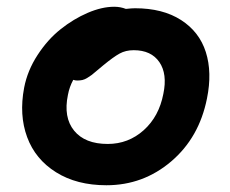

<svg xmlns="http://www.w3.org/2000/svg" viewBox="-20 -531 675 563"><path d="M292 12.2Q205.1 12.2 144.3 -25.9Q83.5 -64 59.6 -128.9Q35.6 -193.8 50.8 -273.9Q60.5 -324.2 90.1 -369.6Q119.6 -415 157.7 -445.3Q195.8 -475.6 237.3 -493.4Q278.8 -511.2 314.9 -511.2Q333 -511.2 349.1 -504.9Q366.7 -506.8 376 -506.8Q457 -506.8 510.7 -472.4Q564.5 -438 583.5 -378.4Q602.5 -318.8 586.9 -242.2Q564 -127.4 481.9 -57.6Q399.9 12.2 292 12.2ZM179.2 -252.9Q165.5 -187 197.3 -147.9Q229 -108.9 295.9 -108.9Q356.4 -108.9 401.4 -149.2Q446.3 -189.5 459 -255.9Q471.2 -314 447.3 -348.9Q423.3 -383.8 372.1 -383.8Q348.6 -383.8 330.8 -374Q313 -364.3 283.2 -339.8Q276.9 -335 265.1 -324.7Q253.4 -314.5 249 -311.3Q244.6 -308.1 236.6 -303Q228.5 -297.9 221.7 -296.4Q214.8 -294.9 206.1 -294.9Q200.7 -294.9 194.8 -296.9Q183.6 -276.4 179.2 -252.9Z"/></svg>

Font: Shantell Sans Normal
Style: Italic
Weight: 600
Italic angle: -11.31°
Designer: Stephen Nixon, Anya Danilova, Shantell Martin
Foundry: Arrow Type
Version: Version 1.006;[559af2be0]